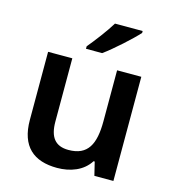

<svg xmlns="http://www.w3.org/2000/svg" viewBox="-114 -860 870 965"><g transform="rotate(15 321.0 -378.0)"><path d="M509 -756V-766H365C338 -721 288 -656 257 -619V-606H341C390 -641 476 -719 509 -756ZM562 -542H436V-277C436 -158 404 -92 303 -92C234 -92 203 -132 203 -213V-542H77V-188C77 -50 149 10 271 10C339 10 405 -14 440 -70H446L463 0H562Z"/></g></svg>

Font: Noto Sans Gunjala Gondi Semibold
Style: Regular
Weight: 400
Designer: Ek Type
Foundry: Ek Type
Version: Version 1.004